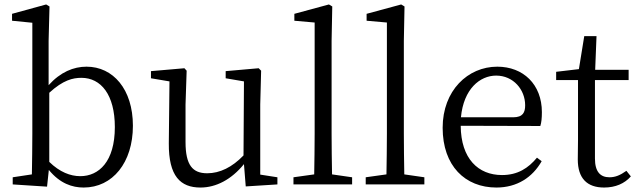

<svg xmlns="http://www.w3.org/2000/svg" viewBox="-20 -827 2857 861"><path d="M201 -411C263 -468 307 -478 345 -478C433 -478 495 -402 495 -257C495 -102 423 -37 340 -37C296 -37 248 -55 201 -101ZM198 -644 202 -798 187 -807 34 -765V-734L125 -725V-228C125 -177 124 -100 123 -45L37 -32V0L191 10L199 -65C249 -4 304 14 355 14C485 14 576 -98 576 -263C576 -427 487 -528 368 -528C310 -528 251 -504 198 -445Z M1147 -44V-358L1151 -510L1140 -521L992 -508V-476L1074 -462L1072 -130C1021 -77 966 -50 909 -50C844 -50 812 -86 812 -190V-358L817 -510L807 -521L657 -508V-476L740 -462L737 -184C736 -37 789 14 879 14C949 14 1018 -22 1074 -91L1082 9L1224 0V-32Z M1469 -45C1468 -104 1467 -169 1467 -228V-644L1470 -798L1455 -807L1300 -765V-734L1391 -726V-228C1391 -169 1390 -104 1389 -45L1296 -32V0H1559V-32Z M1793 -45C1792 -104 1791 -169 1791 -228V-644L1794 -798L1779 -807L1624 -765V-734L1715 -726V-228C1715 -169 1714 -104 1713 -45L1620 -32V0H1883V-32Z M2047 -301C2059 -428 2132 -488 2205 -488C2282 -488 2335 -425 2335 -355C2335 -323 2325 -301 2281 -301ZM2403 -262C2408 -277 2410 -298 2410 -324C2410 -449 2326 -528 2210 -528C2078 -528 1965 -421 1965 -254C1965 -83 2066 14 2206 14C2299 14 2368 -32 2409 -104L2388 -120C2349 -73 2302 -42 2231 -42C2125 -42 2047 -115 2046 -263Z M2789 -61C2761 -41 2739 -32 2713 -32C2672 -32 2648 -57 2648 -116V-468H2799V-514H2649L2655 -665H2600L2576 -517L2474 -505V-468H2572V-199C2572 -160 2571 -137 2571 -112C2571 -27 2613 14 2689 14C2740 14 2781 -4 2809 -36Z"/></svg>

Font: Shippori Mincho
Style: Regular
Weight: 400
Designer: Bonji Tadano  Ryoko NISHIZUKA  (kana & ideographs); Frank Grießhammer (Latin, Greek & Cyrillic); Wenlong ZHANG  (bopomof
Foundry: Adobe Systems Incorporated
Version: Version 1.003;PS 1.001;hotconv 16.6.54;makeotf.lib2.5.65590